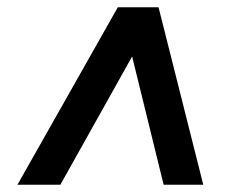

<svg xmlns="http://www.w3.org/2000/svg" viewBox="-20 -648 640 528"><path d="M28 -140 304 -628H416L539 -140H430L329 -551H376L146 -140Z"/></svg>

Font: Nunito Sans 10pt ExtraBold
Style: Italic
Weight: 800
Italic angle: -9°
Designer: Vernon Adams
Foundry: Vernon Adams
Version: Version 3.101;gftools[0.9.27]